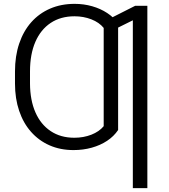

<svg xmlns="http://www.w3.org/2000/svg" viewBox="-20 -757 863 981"><path d="M583.5 -377.4V-92.8Q562 -60.5 527.3 -37.6Q492.7 -14.6 448.7 -2.4Q404.8 9.8 355.5 9.8Q288.1 9.8 233.2 -14.4Q178.2 -38.6 138.7 -83.3Q99.1 -127.9 77.9 -190.7Q56.6 -253.4 56.6 -330.1V-377L133.3 -378.4V-330.1Q133.8 -245.1 160.9 -183.1Q188 -121.1 238.8 -87.2Q289.6 -53.2 359.9 -53.2Q406.7 -53.2 446.8 -68.8Q486.8 -84.5 509.8 -112.3V-377.4ZM583.5 -637.2V-348.6H509.8V-614.3Q486.8 -642.6 446.8 -658.2Q406.7 -673.8 360.8 -673.8Q290 -673.8 239 -639.9Q188 -606 160.6 -543Q133.3 -480 133.3 -392.1V-340.8H56.6V-392.1Q56.6 -470.7 78.1 -534.4Q99.6 -598.1 139.6 -643.3Q179.7 -688.5 235.8 -712.9Q292 -737.3 361.3 -737.3Q408.2 -737.3 450.9 -725.1Q493.7 -712.9 527.8 -690.4Q562 -668 583.5 -637.2ZM732.9 -727.5V204.1H658.7V-653.3L546.4 -597.7V-664.6L670.9 -727.5Z"/></svg>

Font: Inter 20pt Light
Style: Regular
Weight: 300
Version: Version 4.001;git-66647c0bb